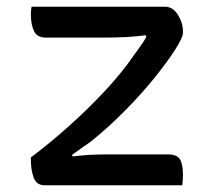

<svg xmlns="http://www.w3.org/2000/svg" viewBox="-20 -552 640 572"><path d="M74 -532H471Q495 -532 510 -508Q525 -484 525 -458V-453Q525 -441 503 -406Q481 -371 443 -323.5Q405 -276 355 -225Q305 -174 249 -129Q236 -120 221 -109.5Q206 -99 195 -91L196 -86Q246 -92 295 -92H481Q507 -92 516 -77.5Q525 -63 525 -32Q525 -24 524.5 -15.5Q524 -7 523 0H113Q89 0 80.5 -22.5Q72 -45 72 -75V-83Q128 -125 184.5 -175.5Q241 -226 292 -280.5Q343 -335 380 -389Q389 -402 399 -415.5Q409 -429 416 -442L414 -447Q384 -443 354 -441.5Q324 -440 292 -440H116Q91 -440 81.5 -459Q72 -478 72 -509Q72 -515 72.5 -521Q73 -527 74 -532Z"/></svg>

Font: Recursive Mn Csl St
Style: Regular
Weight: 400
Monospace: yes
Version: Version 1.079;hotconv 1.0.112;makeotfexe 2.5.65598; ttfautoh